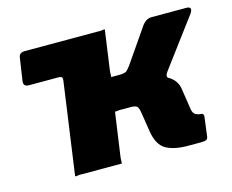

<svg xmlns="http://www.w3.org/2000/svg" viewBox="-81 -645 919 761"><g transform="rotate(-15 379.0 -265.0)"><path d="M140 0 210 -499Q212 -513 211.5 -521.5Q211 -530 214 -530H373Q387 -529 395 -531Q403 -533 404 -530L382 -373Q380 -360 380.5 -351Q381 -342 378 -342H453L534 -297Q583 -293 608.5 -273.5Q634 -254 638 -222L651 -137Q654 -120 664 -114.5Q674 -109 683 -109Q698 -109 696 -94L686 -16Q685 -7 679 -3.5Q673 0 658 0H604Q546 0 513 -19Q480 -38 471 -96L460 -166Q456 -197 448 -202Q440 -207 424 -207H390Q377 -208 368.5 -206Q360 -204 359 -207L334 -31Q332 -18 332.5 -9Q333 0 330 0H171Q158 -1 149.5 1Q141 3 140 0ZM412 -262 411 -342Q436 -342 443.5 -348.5Q451 -355 461 -369L552 -501Q560 -514 571 -522Q582 -530 596 -530H738Q752 -530 754.5 -523Q757 -516 748 -503L601 -306Q594 -297 593.5 -290Q593 -283 599 -279ZM193 -377Q196 -395 180 -395H57Q33 -395 36 -417L50 -511Q53 -530 74 -530H290Z"/></g></svg>

Font: Libre Franklin Black
Style: Italic
Weight: 900
Italic angle: -8°
Designer: Pablo Impallari, Rodrigo Fuenzalida, Nhung Nguyen
Foundry: Impallari Type
Version: Version 3.000